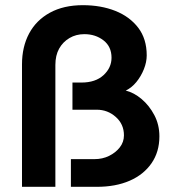

<svg xmlns="http://www.w3.org/2000/svg" viewBox="-20 -722 666 742"><path d="M65 0H194V-471Q194 -508 208.5 -534Q223 -560 248.5 -575Q274 -590 306 -590Q349 -590 380 -566Q411 -542 411 -499Q411 -460 380 -431.5Q349 -403 295 -403H260V-298H354Q396 -298 427.5 -270Q459 -242 459 -199Q459 -173 443 -152.5Q427 -132 401.5 -119.5Q376 -107 345 -107H254V0H354Q427 0 481 -23.5Q535 -47 565.5 -91Q596 -135 596 -195Q596 -240 576.5 -277Q557 -314 527.5 -339Q498 -364 466 -372Q489 -383 507 -405Q525 -427 536 -454.5Q547 -482 547 -508Q547 -572 514 -615Q481 -658 425.5 -680Q370 -702 300 -702Q226 -702 173 -673Q120 -644 92.5 -592.5Q65 -541 65 -473Z"/></svg>

Font: Catamaran
Style: Bold
Weight: 700
Designer: Pria Ravichandran
Version: Version 2.000